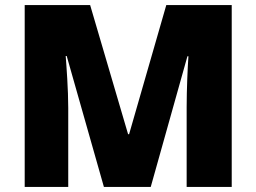

<svg xmlns="http://www.w3.org/2000/svg" viewBox="-20 -734 1007 754"><path d="M388 0H572L716 -513H720C717 -473 713 -380 713 -313V0H890V-714H633L487 -207H483L334 -714H77V0H248V-310C248 -383 241 -474 238 -514H242Z"/></svg>

Font: Noto Sans Canadian Aboriginal Black
Style: Regular
Weight: 900
Designer: Monotype Design Team, Typotheque's Kevin King
Foundry: Monotype Imaging Inc.
Version: Version 2.004